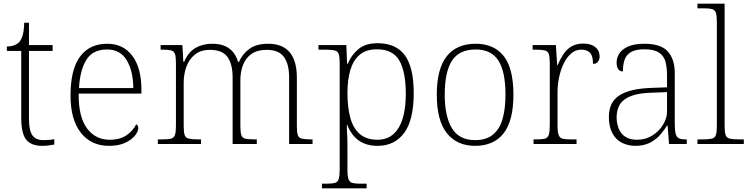

<svg xmlns="http://www.w3.org/2000/svg" viewBox="-20 -780 4057 1040"><path d="M210 10Q148 10 121.5 -24Q95 -58 95 -142V-504H17V-528Q38 -528 55 -534Q72 -540 83 -551Q94 -562 102 -586.5Q110 -611 111 -657H137V-536H265V-504H137V-134Q137 -73 155.5 -47Q174 -21 215 -21Q232 -21 245 -22Q258 -23 274 -26V3Q258 6 242 8Q226 10 210 10Z M570 10Q474 10 418 -61Q362 -132 362 -262Q362 -404 413.5 -473.5Q465 -543 561 -543Q647 -543 696.5 -478Q746 -413 746 -294V-273H406Q405 -147 451 -85Q497 -23 574 -23Q630 -23 665.5 -47.5Q701 -72 718 -107Q723 -104 726 -99Q729 -94 729 -86Q729 -68 711 -45.5Q693 -23 658 -6.5Q623 10 570 10ZM702 -303Q701 -397 666 -454.5Q631 -512 560 -512Q482 -512 447.5 -455.5Q413 -399 408 -303Z M835 0V-25H856Q890 -25 906 -29Q922 -33 927.5 -48.5Q933 -64 933 -98V-439Q933 -473 927.5 -488Q922 -503 907 -507Q892 -511 864 -511H850V-536H968L973 -446H978Q999 -497 1038.5 -520Q1078 -543 1129 -543Q1172 -543 1200 -530Q1228 -517 1245 -494.5Q1262 -472 1270 -444H1274Q1293 -488 1331 -515.5Q1369 -543 1432 -543Q1511 -543 1549.5 -496.5Q1588 -450 1588 -359V-98Q1588 -64 1593 -48.5Q1598 -33 1615 -29Q1632 -25 1665 -25H1673V0H1546V-361Q1546 -433 1518 -471.5Q1490 -510 1424 -510Q1374 -510 1342.5 -488Q1311 -466 1296.5 -428.5Q1282 -391 1282 -346V-98Q1282 -64 1287 -48.5Q1292 -33 1308.5 -29Q1325 -25 1359 -25H1371V0H1240V-361Q1240 -432 1212.5 -471Q1185 -510 1117 -510Q1068 -510 1036.5 -485Q1005 -460 990 -419.5Q975 -379 975 -331V-97Q975 -63 980.5 -48Q986 -33 1003 -29Q1020 -25 1053 -25H1069V0Z M1724 240V215H1750Q1778 215 1793.5 211Q1809 207 1814.5 190.5Q1820 174 1820 139V-439Q1820 -473 1814.5 -488Q1809 -503 1792.5 -507Q1776 -511 1742 -511H1705V-536H1856L1860 -435H1864Q1883 -482 1921.5 -514Q1960 -546 2025 -546Q2125 -546 2173 -480.5Q2221 -415 2221 -276Q2221 -129 2169 -59.5Q2117 10 2026 10Q1963 10 1922.5 -19.5Q1882 -49 1861 -104H1859Q1858 -88 1860 -59Q1862 -30 1862 18V140Q1862 175 1868 191Q1874 207 1889 211Q1904 215 1932 215H1966V240ZM2025 -23Q2100 -23 2139 -87.5Q2178 -152 2178 -272Q2178 -391 2143 -452Q2108 -513 2022 -513Q1963 -513 1928 -483Q1893 -453 1877.5 -400Q1862 -347 1862 -277Q1862 -199 1877.5 -142Q1893 -85 1929 -54Q1965 -23 2025 -23Z M2553 10Q2456 10 2401 -58Q2346 -126 2346 -267Q2346 -407 2399.5 -475Q2453 -543 2557 -543Q2655 -543 2708 -477Q2761 -411 2761 -267Q2761 -126 2708 -58Q2655 10 2553 10ZM2553 -21Q2614 -21 2650.5 -51Q2687 -81 2702.5 -136.5Q2718 -192 2718 -267Q2718 -392 2679.5 -452Q2641 -512 2557 -512Q2467 -512 2428 -451Q2389 -390 2389 -267Q2389 -150 2428 -85.5Q2467 -21 2553 -21Z M2870 0V-25H2888Q2916 -25 2931.5 -29Q2947 -33 2952.5 -49.5Q2958 -66 2958 -101V-439Q2958 -473 2952.5 -488Q2947 -503 2930.5 -507Q2914 -511 2880 -511H2865V-536H2991L2998 -427H3000Q3013 -456 3029.5 -483Q3046 -510 3073 -527Q3100 -544 3139 -544Q3181 -544 3204.5 -525Q3228 -506 3228 -475Q3228 -459 3219.5 -446.5Q3211 -434 3192 -434Q3192 -463 3185 -479.5Q3178 -496 3163.5 -503.5Q3149 -511 3127 -511Q3098 -511 3074.5 -491Q3051 -471 3034.5 -438Q3018 -405 3009 -364Q3000 -323 3000 -280V-100Q3000 -65 3006 -49Q3012 -33 3027 -29Q3042 -25 3070 -25H3103V0Z M3422 10Q3382 10 3349 -6.5Q3316 -23 3297 -58.5Q3278 -94 3278 -147Q3278 -226 3334.5 -263Q3391 -300 3510 -304L3593 -307V-371Q3593 -413 3585 -444.5Q3577 -476 3550.5 -494.5Q3524 -513 3471 -513Q3424 -513 3398.5 -498.5Q3373 -484 3363.5 -457Q3354 -430 3354 -393Q3338 -393 3329 -405Q3320 -417 3320 -443Q3320 -467 3334.5 -490Q3349 -513 3382.5 -528Q3416 -543 3471 -543Q3560 -543 3597.5 -501Q3635 -459 3635 -383V-111Q3635 -76 3639.5 -57Q3644 -38 3656 -31.5Q3668 -25 3694 -25H3700V0H3604L3596 -100H3593Q3580 -78 3558 -52Q3536 -26 3502.5 -8Q3469 10 3422 10ZM3430 -23Q3477 -23 3513.5 -46Q3550 -69 3571.5 -104.5Q3593 -140 3593 -174V-281L3512 -278Q3439 -276 3397 -259.5Q3355 -243 3337.5 -214Q3320 -185 3320 -145Q3320 -112 3331 -84Q3342 -56 3366.5 -39.5Q3391 -23 3430 -23Z M3758 0V-25H3785Q3819 -25 3835.5 -29Q3852 -33 3857.5 -48.5Q3863 -64 3863 -98V-659Q3863 -695 3857.5 -711Q3852 -727 3836.5 -731Q3821 -735 3793 -735H3758V-760H3905V-98Q3905 -64 3910.5 -48.5Q3916 -33 3933 -29Q3950 -25 3983 -25H4009V0Z"/></svg>

Font: Noto Serif Khmer ExtraLight
Style: Regular
Weight: 250
Version: Version 2.003